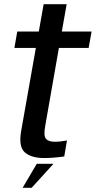

<svg xmlns="http://www.w3.org/2000/svg" viewBox="-20 -745 456 913"><path d="M190 6.5Q129.5 6.5 98.5 -20Q67.5 -46.5 80.5 -121.5L150.5 -517H48.5L62 -595H164.5L187.5 -725H297L274 -595H415.5L401.5 -517H260L195 -146Q186.5 -99 198.5 -85Q210.5 -71 240.5 -71Q267 -71 298.5 -77L285.5 -1Q233 6.5 190 6.5ZM87.6 147.9 154.8 34H234.2L130.6 147.9Z"/></svg>

Font: Anybody Medium
Style: Italic
Weight: 500
Italic angle: -10°
Designer: Tyler Finck
Foundry: Etcetera Type Company
Version: Version 1.010; ttfautohint (v1.8.3) -l 8 -r 50 -G 200 -x 14 